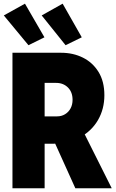

<svg xmlns="http://www.w3.org/2000/svg" viewBox="-33 -1000 615 1020"><path d="M169.9 -236.3V-381.8H270.5Q293.9 -381.8 312.5 -393.1Q331.1 -404.3 341.8 -424.1Q352.5 -443.8 352.5 -469.7Q352.5 -510.7 327.9 -535.2Q303.2 -559.6 265.6 -559.6H169.9V-719.7H292Q355.5 -719.7 407.5 -693.8Q459.5 -668 490.5 -617.7Q521.5 -567.4 521.5 -494.1Q521.5 -421.4 488 -363Q454.6 -304.7 392.3 -270.5Q330.1 -236.3 244.1 -236.3ZM33.2 0V-719.7H204.1V0ZM367.2 0 249 -261.7 376 -368.2 560.5 0ZM118.2 -759.8 -12.7 -918 99.6 -980.5 203.1 -801.8ZM315.4 -759.8 188.5 -918 299.8 -980.5 401.4 -801.8Z"/></svg>

Font: Reddit Mono Black
Style: Regular
Weight: 900
Monospace: yes
Designer: Stephen Hutchings
Foundry: Reddit
Version: Version 1.014